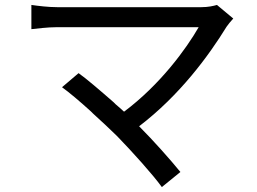

<svg xmlns="http://www.w3.org/2000/svg" viewBox="-20 -709 1040 777"><path d="M710 -13C670 -62 603 -138 543 -198C708 -324 825 -484 897 -601C903 -610 914 -623 924 -634L858 -689C844 -685 823 -680 795 -680H211C176 -680 135 -685 107 -689V-591C127 -593 172 -599 211 -599H784C734 -512 629 -367 482 -257C471 -267 460 -277 448 -287L440 -295C384 -344 328 -392 298 -413L231 -356C259 -336 304 -298 348 -258L356 -250C392 -217 428 -184 454 -158C517 -93 598 -3 635 48L710 -13Z"/></svg>

Font: Glow Sans SC Normal Book
Style: Regular
Weight: 500
Designer: Ryoko NISHIZUKA (kana, bopomofo & ideographs); Paul D. Hunt (Latin, Greek & Cyrillic); Sandoll Communications, Soo-young
Version: Version 0.93